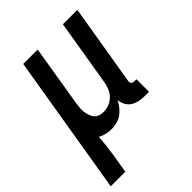

<svg xmlns="http://www.w3.org/2000/svg" viewBox="-241 -638 951 951"><g transform="rotate(-45 235.0 -162.5)"><path d="M-30 205 92 -530H193L140 -207Q138 -193 136.5 -178Q135 -163 137 -149.5Q139 -136 143.5 -122.5Q148 -109 156.5 -99Q165 -89 178.5 -84.5Q192 -80 207 -80Q226 -80 245 -87.5Q264 -95 278.5 -109.5Q293 -124 301 -143Q309 -162 312 -181L370 -530H471L400 -103Q399 -98 400 -93.5Q401 -89 403.5 -86Q406 -83 410.5 -81.5Q415 -80 419 -80H435V8H405Q385 8 366 4Q347 0 331.5 -10Q316 -20 307 -36.5Q298 -53 296 -73Q287 -55 274.5 -39.5Q262 -24 246 -12.5Q230 -1 211 3.5Q192 8 174 8Q154 8 135.5 3.5Q117 -1 101 -10Q100 18 96.5 46.5Q93 75 89 102L72 205Z"/></g></svg>

Font: Iosevka Curly Semibold Oblique
Style: Regular
Weight: 600
Italic angle: -9°
Monospace: yes
Designer: Belleve Invis
Foundry: Belleve Invis
Version: Version 11.1.0; ttfautohint (v1.8.3)